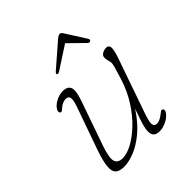

<svg xmlns="http://www.w3.org/2000/svg" viewBox="-184 -787 919 919"><g transform="rotate(-45 276.0 -327.0)"><path d="M455.5 -57Q460 -55 460.5 -48.8Q461 -42.5 457 -36Q444.5 -17 420 -4.8Q395.5 7.5 373.5 7.5Q350.5 7.5 341 -2.5Q331.5 -12.5 331.5 -31Q331.5 -47 338.2 -71.8Q345 -96.5 365.5 -152.5Q327 -93.5 284.8 -58.5Q242.5 -23.5 203 -8Q163.5 7.5 132.5 7.5Q81 7.5 76.5 -28.8Q72 -65 98 -138.5L174 -353.5Q187 -389.5 184.2 -405Q181.5 -420.5 164 -420.5Q154.5 -420.5 144.8 -417Q135 -413.5 123 -403.5Q116 -397.5 111 -393.5Q106 -389.5 100 -392.5Q95.5 -395 95.2 -401Q95 -407 98 -412.5Q108 -431.5 132.2 -444.2Q156.5 -457 180.5 -457Q212 -457 220.5 -435.8Q229 -414.5 209 -358L131.5 -136.5Q109.5 -73 116.8 -49.8Q124 -26.5 157 -26.5Q185 -26.5 221.2 -45.8Q257.5 -65 295.2 -100.8Q333 -136.5 365.5 -187Q398 -237.5 418 -300.5Q433 -348.5 437 -364Q441 -379.5 441 -387.5Q441 -394.5 437.5 -405.5Q434 -416.5 434 -428.5Q434 -441.5 446.2 -449.2Q458.5 -457 474 -457Q490 -457 492.2 -440.5Q494.5 -424 479 -379.5L383 -104Q367.5 -60 369.5 -43.8Q371.5 -27.5 390 -27.5Q398 -27.5 408 -31.8Q418 -36 431 -46Q438.5 -51.5 444 -55.8Q449.5 -60 455.5 -57ZM441 -532.5Q434.5 -529 427.5 -535L350 -611L233 -535Q223 -529 218.5 -532.5Q213 -537.5 222.5 -546.5L341 -649.5Q355 -661 363.5 -661Q371.5 -661 378.5 -649.5L444 -546.5Q449 -537.5 441 -532.5Z"/></g></svg>

Font: Fraunces 9pt S100 Thin
Style: Italic
Weight: 100
Italic angle: -16°
Version: Version 1.000; ttfautohint (v1.8.3)